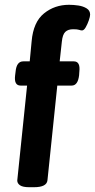

<svg xmlns="http://www.w3.org/2000/svg" viewBox="-20 -779 396 801"><path d="M102 2Q75 2 63.5 -6Q52 -14 52 -26L93 -422H66Q38 -422 43 -464L45 -480Q49 -523 77 -523H104L112 -607Q119 -687 163.5 -723Q208 -759 268 -759Q287 -759 307 -756Q327 -753 341.5 -744Q356 -735 356 -718Q356 -710 350.5 -694Q345 -678 337.5 -665Q330 -652 322 -652Q317 -652 310 -654.5Q303 -657 285 -657Q264 -657 252.5 -646Q241 -635 238 -605L229 -523H288Q316 -523 311 -480L310 -465Q305 -422 279 -422H219L178 -27Q175 2 122 2Z"/></svg>

Font: Asap SemiBold
Style: Italic
Weight: 600
Italic angle: -6°
Designer: Pablo Cosgaya
Foundry: Omnibus-Type
Version: Version 3.001; ttfautohint (v1.8.3)